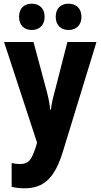

<svg xmlns="http://www.w3.org/2000/svg" viewBox="-20 -777 543 1037"><path d="M83 -686C83 -640 111 -615 152 -615C192 -615 221 -641 221 -686C221 -732 192 -757 152 -757C111 -757 83 -733 83 -686ZM281 -686C281 -641 309 -615 350 -615C391 -615 420 -641 420 -686C420 -732 391 -757 350 -757C309 -757 281 -733 281 -686ZM2 -550 180 -7 174 15C151 86 135 109 88 109C73 109 56 107 43 103V232C63 237 85 240 112 240C219 240 276 182 319 44L501 -550H344L274 -277C264 -241 258 -211 255 -185H251C249 -212 242 -247 234 -278L161 -550Z"/></svg>

Font: Noto Sans Khmer UI Condensed ExtraBold
Style: Regular
Weight: 800
Width: 3
Designer: Danh Hong and the Monotype Design Team
Foundry: Monotype Imaging Inc.
Version: Version 2.002